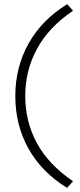

<svg xmlns="http://www.w3.org/2000/svg" viewBox="-20 -722 386 928"><path d="M304 186Q181 110 117.5 -4Q54 -118 54 -258Q54 -397 118 -511.5Q182 -626 305 -702L333 -670Q218 -593 160 -488Q102 -383 102 -258Q102 -134 158.5 -30Q215 74 333 154Z"/></svg>

Font: Readex Pro ExtraLight
Style: Regular
Weight: 200
Designer: Bonnie Shaver-Troup, Thomas Jockin
Foundry: Lexend
Version: Version 1.203; ttfautohint (v1.8.3)